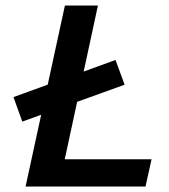

<svg xmlns="http://www.w3.org/2000/svg" viewBox="-20 -678 614 698"><path d="M73 0 216 -658H336L194 0ZM110 0 131 -99H531L509 0ZM61 -236 29 -325 400 -460 433 -370Z"/></svg>

Font: Ysabeau Office
Style: Bold Italic
Weight: 700
Italic angle: -12°
Designer: Christian Thalmann (Catharsis Fonts)
Version: Version 2.001;gftools[0.9.30]; featfreeze: tnum,lnum,ss02